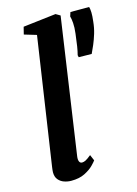

<svg xmlns="http://www.w3.org/2000/svg" viewBox="-124 -885 687 962"><g transform="rotate(-15 219.5 -404.0)"><path d="M183 -101Q180.5 -84 184.8 -74.2Q189 -64.5 199.5 -64.5Q208 -64.5 218 -69.5Q228 -74.5 247 -90L260 -59.5Q255 -52 238.8 -35.5Q222.5 -19 194 -4.5Q165.5 10 123.5 10Q105 10 86.8 3.8Q68.5 -2.5 56.8 -16.8Q45 -31 45 -54.5Q45 -59.5 45.8 -66.5Q46.5 -73.5 47.5 -80.2Q48.5 -87 49 -90.5L146 -740.5L82.5 -759.5L92 -797.5L262.5 -817.5L285.5 -804ZM386 -577.5 319 -578.5 316.5 -589.5Q321.5 -608 325.5 -633.2Q329.5 -658.5 334 -696.5Q338 -729 336.2 -751.2Q334.5 -773.5 330.5 -787L337.5 -808H434.5Q438 -796 438.5 -778.5Q439 -761 435.5 -732Q432.5 -700.5 423.8 -671.8Q415 -643 404.8 -619Q394.5 -595 386 -577.5Z"/></g></svg>

Font: Merriweather
Style: Bold Italic
Weight: 700
Italic angle: -7.8°
Version: Version 2.101